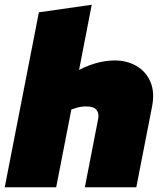

<svg xmlns="http://www.w3.org/2000/svg" viewBox="-26 -790 686 810"><path d="M-6 0 138 -738 361 -770 294 -425 218 -442 281 -480Q327 -508 372 -521.5Q417 -535 457 -535Q510 -535 550 -511.5Q590 -488 608.5 -445Q627 -402 616 -343L549 0H332L388 -288Q393 -311 381.5 -326Q370 -341 337 -341Q326 -341 316 -339.5Q306 -338 296 -335L275 -328L211 0Z"/></svg>

Font: REM Black
Style: Italic
Weight: 900
Italic angle: -11°
Designer: Octavio Pardo
Foundry: Ashler Design
Version: Version 1.005;gftools[0.9.28]